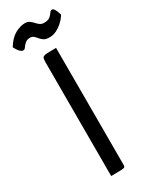

<svg xmlns="http://www.w3.org/2000/svg" viewBox="-291 -928 753 970"><g transform="rotate(-30 85.0 -443.5)"><path d="M43.4 0V-662.6Q43.4 -681.6 47 -689.3Q50.6 -697.1 68.1 -698.5Q85.5 -700 126 -700V-16.5Q126 -8.2 122.3 -4.9Q118.5 -1.6 101.5 -0.8Q84.5 0 43.4 0ZM123.8 -762.3Q103.4 -762.3 92.3 -769.6Q81.2 -777 73.8 -786.3Q66.4 -795.5 58.4 -802.9Q50.4 -810.3 36.7 -810.3Q19.6 -810.3 8.7 -800.8Q-2.2 -791.4 -8.7 -781.4Q-15.3 -771.5 -22.2 -771.5Q-33 -771.5 -42.2 -781.8Q-51.4 -792.1 -56.8 -802.1Q-62.2 -812.1 -62.2 -812.1Q-36.6 -853.9 -6.1 -870.4Q24.5 -887 51.1 -887Q67.2 -887 77.5 -879.7Q87.9 -872.5 95.7 -863.3Q103.6 -854.1 113.3 -846.9Q123 -839.7 138.1 -839.7Q162.2 -839.7 173.1 -849.5Q184.1 -859.2 190.1 -868.7Q196.1 -878.1 203.4 -878.1Q212.2 -878.1 218.5 -866.9Q224.7 -855.6 228.3 -844.1Q232 -832.7 232 -832.7Q230.2 -829.2 221.6 -817.8Q213 -806.5 198.7 -793.8Q184.5 -781 165.6 -771.7Q146.8 -762.3 123.8 -762.3Z"/></g></svg>

Font: Yanone Kaffeesatz ExtraLight
Style: Regular
Weight: 200
Designer: Yanone (Cyrillic: Daniel Pouzeot, Huerta Tipografica, and Cyreal)
Foundry: Yanone
Version: Version 2.003